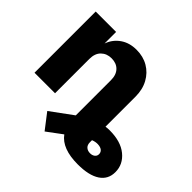

<svg xmlns="http://www.w3.org/2000/svg" viewBox="-169 -733 1144 1144"><g transform="rotate(45 403.0 -161.0)"><path d="M614.3 204.1Q481.4 204.1 431.2 134.3L335.9 205.1L260.7 107.4L399.4 5.9V-291Q399.4 -335.9 375.2 -360.8Q351.1 -385.7 310.1 -385.7Q270.5 -385.7 244.6 -360.8Q218.8 -335.9 218.8 -288.6V0H45.9V-515.6H217.8V-418L218.8 -420.9Q236.8 -469.2 278.6 -498Q320.3 -526.9 379.4 -526.9Q436 -526.9 479.2 -501.5Q522.5 -476.1 547.4 -430.4Q572.3 -384.8 572.3 -324.2V-71.8Q588.9 -74.2 605.5 -74.2Q699.2 -74.2 752.4 -30.8Q805.7 12.7 805.7 78.1Q805.7 139.2 756.6 171.6Q707.5 204.1 614.3 204.1ZM572.3 42V59.6Q572.3 82 585.4 93.8Q598.6 105.5 619.1 105.5Q637.2 105.5 649.2 96.2Q661.1 86.9 661.1 71.3Q661.1 55.2 649.2 45.2Q637.2 35.2 613.3 34.2Q593.3 33.7 572.3 42Z"/></g></svg>

Font: Inter Display Extra Bold
Style: Regular
Weight: 800
Designer: Rasmus Andersson
Foundry: rsms
Version: Version 4.000;git-4fc901f